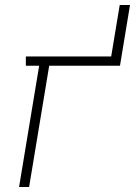

<svg xmlns="http://www.w3.org/2000/svg" viewBox="-20 -745 540 765"><path d="M56 0 136 -483H83V-520H423L457 -725H498L458 -483H176L96 0Z"/></svg>

Font: Iosevka Curly Slab Extralight
Style: Italic
Weight: 200
Italic angle: -9°
Monospace: yes
Designer: Belleve Invis
Foundry: Belleve Invis
Version: Version 22.1.2; ttfautohint (v1.8.4)